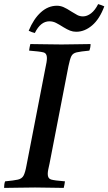

<svg xmlns="http://www.w3.org/2000/svg" viewBox="-32 -916 529 937"><path d="M-12 1Q-12 -6 -11 -15Q-10 -24 -7 -31Q36 -35 55.5 -39.5Q75 -44 83 -59Q91 -74 97 -107L189 -581Q193 -599 195 -611.5Q197 -624 197 -633Q197 -656 179.5 -660.5Q162 -665 110 -669Q112 -685 116 -701Q145 -701 188 -700Q231 -699 268 -699Q302 -699 342 -700Q382 -701 410 -701Q410 -684 404 -669Q361 -665 342 -660.5Q323 -656 316 -641.5Q309 -627 302 -593L210 -119Q206 -101 203.5 -89Q201 -77 201 -67Q201 -45 217 -40Q233 -35 285 -31Q284 -24 282.5 -15Q281 -6 279 1Q250 1 212 0Q174 -1 139 -1Q102 -1 59 0Q16 1 -12 1ZM447 -896Q455 -894 462.5 -891Q470 -888 477 -885Q454 -823 417.5 -792Q381 -761 340 -761Q324 -761 310 -766.5Q296 -772 278 -783Q256 -797 241 -804.5Q226 -812 209 -812Q166 -812 138 -755Q124 -758 108 -766Q132 -824 167.5 -856Q203 -888 246 -888Q262 -888 277.5 -881.5Q293 -875 319 -858Q333 -849 345.5 -842.5Q358 -836 373 -836Q393 -836 412.5 -851Q432 -866 447 -896Z"/></svg>

Font: Castoro
Style: Italic
Weight: 400
Italic angle: -11°
Designer: John Hudson with Paul Hanslow, assisted by Kaja Sojewska.
Foundry: Tiro Typeworks Ltd.
Version: Version 2.04